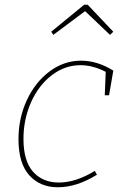

<svg xmlns="http://www.w3.org/2000/svg" viewBox="-20 -784 516 810"><path d="M458 -486 440 -382H422L426 -481Q371 -509 320 -509Q253 -509 197.5 -466Q142 -423 110.5 -351.5Q79 -280 79 -198Q79 -105 119.5 -59.5Q160 -14 228 -14Q300 -14 380 -63L389 -47Q304 6 224 6Q149 6 103.5 -44.5Q58 -95 58 -197Q58 -286 93.5 -362Q129 -438 189.5 -483Q250 -528 322 -528Q391 -528 458 -486ZM350 -764 458 -650 444 -637 339 -737 205 -637 196 -650 335 -764Z"/></svg>

Font: Bitter Pro Thin
Style: Italic
Weight: 250
Italic angle: -9°
Designer: Sol Matas, and Bitter project Authors
Foundry: Sol Matas
Version: Version 1.010